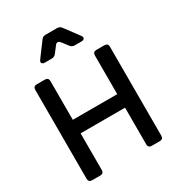

<svg xmlns="http://www.w3.org/2000/svg" viewBox="-229 -1148 1192 1291"><g transform="rotate(-30 367.0 -502.0)"><path d="M105 0Q77 0 77 -28V-717Q77 -745 105 -745H167Q195 -745 195 -717V-417H540V-717Q540 -745 568 -745H629Q657 -745 657 -717V-28Q657 0 629 0H568Q540 0 540 -28V-312H195V-28Q195 0 167 0ZM226 -844Q208 -844 202.5 -854Q197 -864 208 -878L289 -987Q301 -1004 323 -1004H411Q433 -1004 445 -987L526 -878Q537 -864 531.5 -854Q526 -844 509 -844H457Q436 -844 423 -861L387 -908Q378 -920 367 -920Q356 -920 348 -908L312 -861Q299 -844 278 -844Z"/></g></svg>

Font: Pitagon Sans Text SemiBold
Style: Regular
Weight: 600
Designer: Travis Tran
Foundry: Pitagon
Version: Version 1.001; ttfautohint (v1.8.4.7-5d5b);gftools[0.9.26]